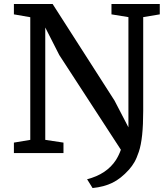

<svg xmlns="http://www.w3.org/2000/svg" viewBox="-20 -763 826 957"><path d="M49.3 0V-52.2L130.9 -65.9V-677.2L49.3 -691.4V-743.2H242.2L550.8 -261.7L620.1 -128.4V-677.7L535.6 -691.4V-743.2H776.4V-691.4L693.8 -677.7V-210Q693.8 -141.1 688.5 -90.3Q683.1 -39.6 672.1 -6.8Q661.1 25.9 650.1 44.9Q639.2 64 623 82.5Q582.5 127.4 540.5 147.9Q498.5 168.5 441.4 174.3L414.1 130.4Q511.7 105.5 558.1 34.2Q573.2 9.8 582.5 -16.6L275.4 -488.8L205.6 -626V-65.9L296.4 -52.2V0Z"/></svg>

Font: HaufeMerriweather
Style: Regular
Weight: 400
Designer: Eben Sorkin ( eben@eyebytes.com )
Foundry: Eben Sorkin
Version: Version 1.56